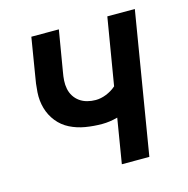

<svg xmlns="http://www.w3.org/2000/svg" viewBox="-83 -600 667 681"><g transform="rotate(-15 250.0 -260.0)"><path d="M283 0 310 -164Q295 -160 281 -158Q267 -156 253 -156Q222 -156 192 -161Q162 -166 136 -179Q110 -192 92 -214.5Q74 -237 66 -265Q58 -293 60 -324Q62 -355 68 -386L90 -520H191L166 -371Q163 -355 162 -339.5Q161 -324 164 -309Q167 -294 175 -281.5Q183 -269 195 -260.5Q207 -252 222 -248Q237 -244 253 -244Q272 -244 292 -252Q312 -260 328 -274L369 -520H470L384 0Z"/></g></svg>

Font: Iosevka Term Curly SmBd Obl
Style: Regular
Weight: 600
Italic angle: -9°
Designer: Belleve Invis
Foundry: Belleve Invis
Version: Version 32.3.0